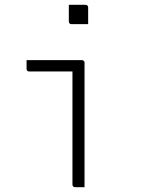

<svg xmlns="http://www.w3.org/2000/svg" viewBox="-20 -775 640 795"><path d="M280 -11Q280 -46 280 -93Q280 -140 280 -192.5Q280 -245 280 -297.5Q280 -350 280 -397Q280 -444 280 -479H268Q250 -479 232.5 -479Q215 -479 195.5 -479Q176 -479 153 -479Q130 -479 101 -479Q96 -479 93 -482Q90 -485 90 -490Q90 -499 90 -508Q90 -517 90 -526Q120 -526 143 -526Q166 -526 185.5 -526Q205 -526 224 -526Q243 -526 266 -526Q289 -526 319 -526Q323 -526 325 -524.5Q327 -523 328.5 -521Q330 -519 330 -515Q330 -467 330 -415Q330 -363 330 -310.5Q330 -258 330 -206Q330 -154 330 -106Q330 -88 330 -70.5Q330 -53 330 -35.5Q330 -18 330 0Q320 0 310.5 0Q301 0 291 0Q286 0 283 -3Q280 -6 280 -11ZM265 -755Q274 -755 282.5 -755Q291 -755 299.5 -755Q308 -755 316.5 -755Q325 -755 334 -755Q339 -755 342 -752Q345 -749 345 -744V-675Q336 -675 327.5 -675Q319 -675 310.5 -675Q302 -675 293.5 -675Q285 -675 276 -675Q271 -675 268 -678Q265 -681 265 -686Z"/></svg>

Font: Recursive Monospace Light
Style: Regular
Weight: 300
Version: Version 1.047